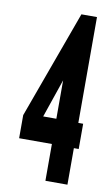

<svg xmlns="http://www.w3.org/2000/svg" viewBox="-75 -664 401 704"><g transform="rotate(10 125.0 -312.0)"><path d="M146 0V-137H24V-223L170 -624H228V-230H246V-136H228V0ZM97 -231H146V-374Z"/></g></svg>

Font: Inconsolata UltraCondensed Black
Style: Regular
Weight: 900
Width: 1
Monospace: yes
Designer: Raph Levien, Cyreal, Brenton Simpson
Foundry: Raph Levien, Cyreal, Google
Version: Version 3.001; ttfautohint (v1.8.2.53-6de2)